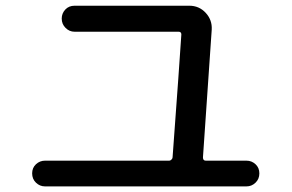

<svg xmlns="http://www.w3.org/2000/svg" viewBox="-20 -705 1040 685"><path d="M140.6 -40Q122.1 -40 108.4 -53.2Q94.7 -66.4 94.7 -86.4Q94.7 -106.4 108.4 -119.1Q122.1 -131.8 140.6 -131.8H584Q587.9 -131.8 591.8 -135.7Q595.7 -139.6 595.7 -143.6Q621.1 -488.3 627 -582Q627 -591.8 617.2 -591.8H246.1Q227.5 -591.8 213.9 -605.5Q200.2 -619.1 200.2 -638.7Q200.2 -657.2 212.9 -670.9Q225.6 -684.6 246.1 -684.6H655.3Q690.4 -684.6 713.9 -659.2Q737.3 -633.8 735.4 -599.6L704.1 -143.6Q704.1 -131.8 713.9 -131.8H859.4Q877.9 -131.8 891.6 -119.1Q905.3 -106.4 905.3 -86.4Q905.3 -66.4 891.6 -53.2Q877.9 -40 859.4 -40Z"/></svg>

Font: Rounded-X Mgen+ 2m medium
Style: Regular
Weight: 500
Designer: [Source Han Sans]
Ryoko NISHIZUKA  (kana & ideographs); Paul D. Hunt (Latin, Greek & Cyrillic); Wenlong ZHANG  (bopomofo
Version: Version 1.059.20150602